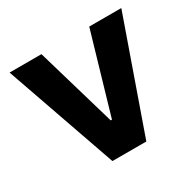

<svg xmlns="http://www.w3.org/2000/svg" viewBox="-122 -662 806 795"><g transform="rotate(-30 281.0 -265.0)"><path d="M362.3 0H200.2L14.6 -530.3H167L278.3 -149.4H284.2L395.5 -530.3H548.8Z"/></g></svg>

Font: Pretendard
Style: Bold
Weight: 700
Designer: Base glyphs from Inter by Rasmus Andersson; Hangeul glyphs from Noto Sans CJK(Source Han Sans) by Jang Soo-young and Kan
Foundry: Kil Hyung-jin
Version: Version 1.309